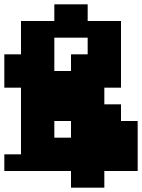

<svg xmlns="http://www.w3.org/2000/svg" viewBox="-20 -790 656 887"><path d="M308 -462V-539H385V-616H231V-462ZM231 -231V-154H308V-231ZM0 0V-77H77V-385H0V-539H77V-693H231V-770H385V-693H539V-385H462V-308H539V-231H616V0H462V77H308V0Z"/></svg>

Font: Coral Pixels
Style: Regular
Weight: 400
Designer: Tanukizamurai
Foundry: TanukiFont
Version: Version 1.000; ttfautohint (v1.8.4.7-5d5b)